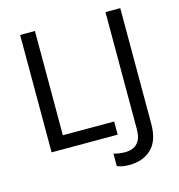

<svg xmlns="http://www.w3.org/2000/svg" viewBox="-128 -826 1053 1128"><g transform="rotate(-15 398.5 -262.0)"><path d="M97 0V-714H187V-80H499V0ZM520 190Q496 190 478 186.5Q460 183 446 177V101Q462 106 480 108.5Q498 111 518 111Q543 111 565.5 101Q588 91 602 66.5Q616 42 616 -4V-714H706V-11Q706 92 655 141Q604 190 520 190Z"/></g></svg>

Font: Apis
Style: Regular
Weight: 400
Designer: Monotype Design Team
Foundry: Monotype Imaging Inc.
Version: Version 2.000; build 0001